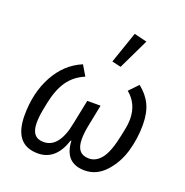

<svg xmlns="http://www.w3.org/2000/svg" viewBox="-139 -906 1007 1045"><g transform="rotate(20 364.5 -384.0)"><path d="M539 -762 454 -585 402 -597 465 -780ZM424 -349 398 -219Q390 -177 390 -143Q390 -57 462 -57Q503 -57 534 -96.5Q565 -136 585 -234L594 -278Q600 -305 600 -334Q600 -423 535 -476L585 -528Q632 -491 654 -444Q676 -397 676 -328Q676 -249 654 -173.5Q632 -98 581.5 -43Q531 12 462 12Q346 12 340 -115H336Q295 12 191 12Q53 12 53 -159Q53 -290 107 -389Q161 -488 257 -528L292 -469Q232 -444 197.5 -395Q163 -346 146 -265L137 -219Q129 -177 129 -143Q129 -57 199 -57Q289 -57 318 -207L347 -349Z"/></g></svg>

Font: Aneliza
Style: Italic
Weight: 400
Italic angle: -11.31°
Designer: Mike Abbink, Paul van der Laan, Pieter van Rosmalen
Foundry: Bold Monday
Version: Version 3.0